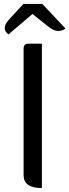

<svg xmlns="http://www.w3.org/2000/svg" viewBox="-20 -956 353 976"><path d="M193 0Q100 0 100 -65V-709Q100 -734 125 -734H193V0ZM23 -781Q-17 -811 27 -858L99 -936H195L313 -811Q272 -781 223 -823L145 -885Z"/></svg>

Font: Swei Toothpaste CJK TC
Style: Regular
Weight: 400
Version: Version 1.0